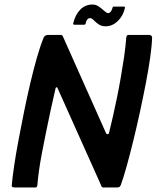

<svg xmlns="http://www.w3.org/2000/svg" viewBox="-20 -827 691 847"><path d="M448 -239Q450 -235 455 -235Q460 -235 461 -241Q469 -273 478 -312.5Q487 -352 496 -396Q505 -440 513 -486Q521 -532 527.5 -576.5Q534 -621 537 -661Q539 -673 546 -673H637Q643 -673 647 -670Q651 -667 651 -662Q650 -625 642.5 -572.5Q635 -520 623 -458Q611 -396 597 -331.5Q583 -267 568 -206Q553 -145 539 -94.5Q525 -44 513 -11Q510 -3 505 -1.5Q500 0 494 0H435Q428 0 424 -14L234 -438Q233 -442 229.5 -442Q226 -442 225 -437Q213 -386 202.5 -336.5Q192 -287 182.5 -240.5Q173 -194 165 -152Q157 -110 152 -74.5Q147 -39 145 -11Q144 0 136 0H46Q41 0 36 -1.5Q31 -3 32 -11Q35 -45 42.5 -96Q50 -147 61.5 -208Q73 -269 86 -333.5Q99 -398 113.5 -459.5Q128 -521 143 -573.5Q158 -626 173 -662Q175 -667 180.5 -670Q186 -673 191 -673H248Q255 -673 258 -665ZM308 -718Q302 -718 303 -724Q312 -762 334 -784.5Q356 -807 388 -807Q404 -807 417 -797.5Q430 -788 440.5 -778.5Q451 -769 457 -769Q463 -769 468 -775Q473 -781 476 -791Q477 -798 482 -798H527Q532 -798 531 -792Q524 -758 500 -734.5Q476 -711 446 -711Q427 -711 414.5 -720Q402 -729 393.5 -738Q385 -747 377 -747Q370 -747 365 -741Q360 -735 358 -724Q357 -718 351 -718Z"/></svg>

Font: Glory SemiBold
Style: Italic
Weight: 600
Italic angle: -12°
Designer: Robert Leuschke
Foundry: Robert Leuschke
Version: Version 1.011